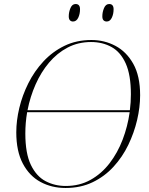

<svg xmlns="http://www.w3.org/2000/svg" viewBox="-20 -924 740 955"><path d="M306 11Q237 11 181.5 -19Q126 -49 93.5 -110.5Q61 -172 61 -266Q61 -324 76 -387Q91 -450 121 -510Q151 -570 196 -618.5Q241 -667 300.5 -696Q360 -725 435 -725Q499 -725 554 -696Q609 -667 643 -606.5Q677 -546 677 -450Q677 -391 662 -327Q647 -263 618 -203Q589 -143 544.5 -94.5Q500 -46 440.5 -17.5Q381 11 306 11ZM433 -715Q369 -715 316.5 -687.5Q264 -660 224 -612.5Q184 -565 157 -504Q130 -443 117 -376H626Q631 -415 631 -455Q631 -551 605.5 -608Q580 -665 535 -690Q490 -715 433 -715ZM307 1Q376 1 430.5 -29.5Q485 -60 525 -112Q565 -164 590 -229.5Q615 -295 625 -366H115Q106 -313 106 -260Q106 -161 133.5 -104Q161 -47 206.5 -23Q252 1 307 1ZM511 -817Q501 -817 495 -823Q489 -829 489 -843Q489 -864 497.5 -884Q506 -904 523 -904Q545 -904 545 -878Q545 -854 536 -835.5Q527 -817 511 -817ZM343 -817Q334 -817 328 -823Q322 -829 322 -843Q322 -864 330.5 -884Q339 -904 356 -904Q378 -904 378 -878Q378 -854 369 -835.5Q360 -817 343 -817Z"/></svg>

Font: Noto Serif Display ExtraLight
Style: Italic
Weight: 200
Italic angle: -12°
Designer: Monotype Design Team
Foundry: Monotype Imaging Inc.
Version: Version 2.009